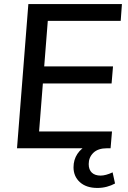

<svg xmlns="http://www.w3.org/2000/svg" viewBox="-20 -732 632 948"><path d="M183 -404H538L531 -320H177ZM173 -83H533L526 0H509Q464 0 441 22.5Q418 45 418 78Q418 106 433.5 120.5Q449 135 477 135Q489 135 504 131Q519 127 536 119L548 174Q530 184 507.5 190Q485 196 461 196Q406 196 374.5 167.5Q343 139 343 94Q343 57 362 28Q381 -1 418 -19L436 0H64L120 -712H582L576 -629H216Z"/></svg>

Font: Muli SemiBold
Style: Italic
Weight: 600
Italic angle: -4.541°
Designer: Vernon Adams
Foundry: Vernon Adams
Version: Version 2.100; ttfautohint (v1.8.1.43-b0c9)